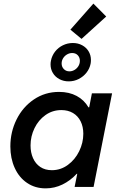

<svg xmlns="http://www.w3.org/2000/svg" viewBox="-20 -1040 652 1068"><path d="M37.6 -225.6Q37.6 -305.7 72 -375.2Q106.4 -444.8 168.5 -486.8Q230.5 -528.8 308.6 -528.8Q364.7 -528.8 406.5 -506.3Q448.2 -483.9 472.2 -442.9H476.1L491.2 -521H603.5L500.5 0H395L409.7 -73.2H406.7Q371.6 -35.2 327.4 -13.7Q283.2 7.8 233.9 7.8Q175.3 7.8 130.6 -22.5Q85.9 -52.7 61.8 -106Q37.6 -159.2 37.6 -225.6ZM443.4 -295.9Q443.4 -335.4 428.5 -365.2Q413.6 -395 386 -411.4Q358.4 -427.7 321.3 -427.7Q272 -427.7 232.9 -399.9Q193.8 -372.1 171.9 -326.9Q149.9 -281.7 149.9 -231Q149.9 -191.4 163.8 -160.2Q177.7 -128.9 204.3 -111.1Q231 -93.3 268.6 -93.3Q317.4 -93.3 357.4 -122.6Q397.5 -151.9 420.4 -198.7Q443.4 -245.6 443.4 -295.9ZM261.2 -681.6Q261.2 -692.4 263.2 -701.7Q268.6 -730 286.1 -752.7Q303.7 -775.4 329.8 -788.1Q356 -800.8 385.3 -800.8Q414.1 -800.8 437 -788.3Q460 -775.9 472.9 -754.4Q485.8 -732.9 485.8 -706.5Q485.8 -694.8 483.9 -685.1Q478.5 -658.2 461.2 -636Q443.8 -613.8 418 -600.6Q392.1 -587.4 362.3 -587.4Q333.5 -587.4 310.3 -599.9Q287.1 -612.3 274.2 -633.8Q261.2 -655.3 261.2 -681.6ZM424.3 -702.1Q424.3 -720.2 412.6 -732.7Q400.9 -745.1 381.3 -745.1Q366.7 -745.1 353 -737.3Q339.4 -729.5 331.1 -716.1Q322.8 -702.6 322.8 -687Q322.8 -668.5 335 -655.8Q347.2 -643.1 366.2 -643.1Q380.9 -643.1 394.3 -650.9Q407.7 -658.7 416 -672.1Q424.3 -685.5 424.3 -702.1ZM371.6 -875 499.5 -1020 570.8 -948.2 433.6 -823.7Z"/></svg>

Font: Reddit Sans Chocolate SemiBold
Style: Italic
Weight: 600
Italic angle: -11.25°
Designer: Stephen Hutchings
Version: Version 1.013